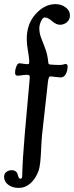

<svg xmlns="http://www.w3.org/2000/svg" viewBox="-34 -730 359 931"><path d="M169.9 -75.7Q167.5 -51.8 165.8 -12.7Q164.1 26.4 161.4 54.4Q158.7 82.5 151.9 101.1Q138.2 137.2 113.3 159.2Q88.4 181.2 57.6 181.2Q25.9 181.2 5.9 165.8Q-14.2 150.4 -14.2 127.4Q-14.2 112.8 -3.7 104.2Q6.8 95.7 22 95.2Q38.6 94.7 47.9 106.9Q50.3 109.9 52.2 118.2Q54.2 126.5 57.4 131.8Q60.5 137.2 66.4 136.7Q73.7 136.2 73.7 121.1Q75.2 44.9 86.4 -83.5L109.9 -347.2Q111.3 -358.4 109.1 -362.8Q106.9 -367.2 97.7 -367.2Q84.5 -367.2 71.3 -365Q58.1 -362.8 53.2 -362.8Q45.4 -362.8 42.2 -366.2Q39.1 -369.6 39.1 -380.4Q39.1 -392.1 45.2 -407.7Q51.3 -423.3 60.5 -423.3Q65.9 -423.3 77.4 -421.1Q88.9 -418.9 100.6 -418.9Q103.5 -418.9 105 -419.7Q106.4 -420.4 107.2 -423.6Q107.9 -426.8 107.9 -433.1Q107.4 -449.7 101.6 -482.9Q95.7 -516.1 95.7 -540Q95.7 -614.7 139.2 -662.4Q182.6 -710 234.9 -710Q263.2 -710 284.2 -694.3Q305.2 -678.7 305.2 -655.8Q305.2 -634.8 290.5 -622.3Q275.9 -609.9 256.8 -609.9Q238.8 -609.9 218.3 -627.7Q197.8 -645.5 183.1 -645.5Q173.3 -645.5 165 -627.2Q156.7 -608.9 156.7 -593.3Q156.7 -568.8 165.5 -546.4Q174.3 -523.9 185.3 -494.9Q196.3 -465.8 199.7 -430.7Q199.7 -428.2 200.2 -426.3Q200.7 -424.3 200.9 -422.9Q201.2 -421.4 202.1 -420.4Q203.1 -419.4 203.4 -418.9Q203.6 -418.5 205.1 -418Q206.5 -417.5 207 -417.5Q207.5 -417.5 209.5 -417.2Q211.4 -417 211.9 -417Q231.9 -415 253.9 -415Q266.6 -415 273.9 -417.5Q281.2 -419.9 282.7 -419.9Q293.9 -419.9 293.9 -408.2Q293.9 -387.2 284.7 -370.1Q275.9 -354.5 259.3 -354.5Q252 -354.5 234.4 -356.9Q216.8 -359.4 209 -359.4Q202.1 -359.4 198.7 -335.4Z"/></svg>

Font: Cooper* Medium
Style: Italic
Weight: 500
Italic angle: -7°
Designer: Owen Earl
Foundry: indestructible type*
Version: Version 0.001